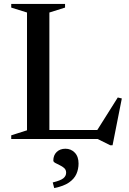

<svg xmlns="http://www.w3.org/2000/svg" viewBox="-20 -705 652 974"><path d="M551 32H539.5L475 0H162.5V-45.5H531.5L463.5 -29.5L577.5 -210.5L598 -205.5ZM230.5 -641.5V0H37V-18.5L117 -44V-641.5L37 -666.5V-685H310V-666.5ZM247.5 220.5Q287 211 301.2 199.5Q315.5 188 315.5 171Q315.5 156.5 305.8 147.8Q296 139 283 133Q270 127 260.2 121.5Q250.5 116 250.5 109.5Q250.5 82.5 267.5 66Q284.5 49.5 312 49.5Q340 49.5 359.2 69.2Q378.5 89 378.5 124.5Q378.5 153 367.5 177.8Q356.5 202.5 329.8 221Q303 239.5 255 249Z"/></svg>

Font: Newsreader 36pt Medium
Style: Regular
Weight: 500
Designer: Hugues Gentile
Foundry: Production Type
Version: Version 1.003